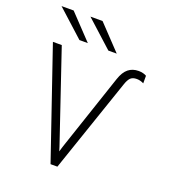

<svg xmlns="http://www.w3.org/2000/svg" viewBox="-162 -1041 1038 1161"><g transform="rotate(20 357.5 -460.5)"><path d="M297.5 0 58 -700H115L304 -142Q308 -130.5 312.2 -117.8Q316.5 -105 320.5 -90.5Q324.5 -105 328.5 -117.5Q332.5 -130 336.5 -142L497 -620Q513.5 -669 540.5 -690.5Q567.5 -712 606.5 -712Q622 -712 636 -708.2Q650 -704.5 657 -699.5V-651Q634.5 -662.5 612 -662.5Q586 -662.5 572.5 -649.5Q559 -636.5 548.5 -605.5L341.5 0ZM205 -765 33 -921H111L259 -765ZM391 -765 219 -921H297L445 -765Z"/></g></svg>

Font: Overpass ExtraLight
Style: Regular
Weight: 250
Designer: Delve Withrington, Dave Bailey, Thomas Jockin
Foundry: Delve Fonts LLC
Version: Version 4.000